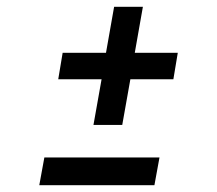

<svg xmlns="http://www.w3.org/2000/svg" viewBox="-20 -628 640 567"><path d="M365 -394 341 -259H256L280 -394H152L165 -472H293L317 -608H402L378 -472H505L492 -394ZM96 -81 111 -163H451L436 -81Z"/></svg>

Font: ABeeZee
Style: Italic
Weight: 400
Italic angle: -10°
Designer: Anja Meiners
Foundry: Anja Meiners
Version: Version 1.003; ttfautohint (v1.8.3)